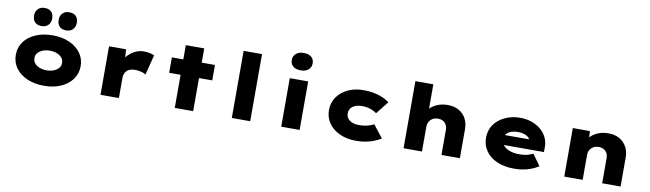

<svg xmlns="http://www.w3.org/2000/svg" viewBox="-43 -1453 7057 2085"><g transform="rotate(10 3485.5 -410.5)"><path d="M460 10Q355 10 273.5 -25.5Q192 -61 147 -124Q102 -187 102 -268Q102 -350 147 -412.5Q192 -475 273.5 -510.5Q355 -546 460 -546Q566 -546 646 -510.5Q726 -475 771.5 -412.5Q817 -350 817 -268Q817 -187 771.5 -124Q726 -61 646 -25.5Q566 10 460 10ZM461 -160Q503 -160 537 -173.5Q571 -187 592 -211.5Q613 -236 612 -268Q613 -301 592 -325.5Q571 -350 537 -363.5Q503 -377 461 -377Q418 -377 382.5 -363.5Q347 -350 327 -325.5Q307 -301 307 -268Q307 -236 327 -211.5Q347 -187 382.5 -173.5Q418 -160 461 -160ZM594 -624Q546 -624 520 -650Q494 -676 494 -723Q494 -768 521 -796Q548 -824 594 -824Q642 -824 668 -798.5Q694 -773 694 -724Q694 -680 667 -652Q640 -624 594 -624ZM323 -624Q275 -624 249 -650Q223 -676 223 -723Q223 -768 250 -796Q277 -824 323 -824Q371 -824 397 -798.5Q423 -773 423 -724Q423 -680 396 -652Q369 -624 323 -624Z M1083 0V-535H1271L1283 -338L1223 -342Q1239 -399 1275 -445.5Q1311 -492 1361 -519Q1411 -546 1467 -546Q1499 -546 1529 -540Q1559 -534 1582 -523L1526 -302Q1509 -315 1474.5 -323.5Q1440 -332 1405 -332Q1374 -332 1351 -323.5Q1328 -315 1313.5 -299.5Q1299 -284 1292.5 -265.5Q1286 -247 1286 -226V0Z M1902 0V-692H2105V0ZM1776 -365V-535H2251V-365Z M2531 0V-740H2734V0Z M3076 0V-535H3279V0ZM3178 -639Q3124 -639 3093.5 -664Q3063 -689 3063 -735Q3063 -777 3094 -804Q3125 -831 3178 -831Q3232 -831 3262.5 -806Q3293 -781 3293 -735Q3293 -693 3262.5 -666Q3232 -639 3178 -639Z M3900 10Q3799 10 3720.5 -26Q3642 -62 3598.5 -125Q3555 -188 3555 -268Q3555 -349 3598 -411.5Q3641 -474 3716.5 -510Q3792 -546 3886 -546Q3974 -546 4047.5 -525Q4121 -504 4176 -463L4065 -323Q4046 -337 4021 -348.5Q3996 -360 3967.5 -366.5Q3939 -373 3907 -373Q3860 -373 3828 -360Q3796 -347 3779 -324Q3762 -301 3762 -269Q3762 -238 3778.5 -214Q3795 -190 3827.5 -177Q3860 -164 3905 -164Q3946 -164 3976 -170Q4006 -176 4028 -184Q4050 -192 4067 -201L4175 -63Q4121 -30 4052.5 -10Q3984 10 3900 10Z M4425 0V-740H4623V-398L4570 -377Q4580 -426 4614.5 -463.5Q4649 -501 4701 -523.5Q4753 -546 4816 -546Q4890 -546 4941.5 -516Q4993 -486 5019.5 -435.5Q5046 -385 5046 -323V0H4843V-275Q4843 -308 4830 -332Q4817 -356 4794.5 -368.5Q4772 -381 4740 -382Q4714 -382 4694 -374Q4674 -366 4659 -351.5Q4644 -337 4636 -317Q4628 -297 4628 -271V0H4527Q4479 0 4453.5 0Q4428 0 4425 0Z M5643 10Q5534 10 5453.5 -26Q5373 -62 5330 -125Q5287 -188 5287 -268Q5287 -331 5312.5 -382.5Q5338 -434 5383.5 -470Q5429 -506 5489 -526Q5549 -546 5615 -546Q5685 -546 5743.5 -525.5Q5802 -505 5845.5 -468Q5889 -431 5912.5 -380Q5936 -329 5934 -268L5933 -224H5413L5390 -332H5772L5753 -301V-319Q5751 -340 5733 -356Q5715 -372 5685.5 -381Q5656 -390 5619 -390Q5579 -390 5545.5 -378.5Q5512 -367 5492 -343.5Q5472 -320 5472 -284Q5472 -248 5495.5 -218.5Q5519 -189 5564.5 -171.5Q5610 -154 5673 -154Q5734 -154 5770 -166Q5806 -178 5824 -187L5912 -64Q5871 -37 5827.5 -21Q5784 -5 5738.5 2.5Q5693 10 5643 10Z M6197 0V-535H6385L6395 -398L6345 -384Q6357 -429 6389 -465.5Q6421 -502 6472.5 -524Q6524 -546 6588 -546Q6661 -546 6712 -516.5Q6763 -487 6790.5 -436Q6818 -385 6818 -320V0H6615V-278Q6615 -309 6602 -332.5Q6589 -356 6566 -369Q6543 -382 6511 -382Q6482 -382 6461.5 -372.5Q6441 -363 6427 -347.5Q6413 -332 6406.5 -314.5Q6400 -297 6400 -280V0H6299Q6251 0 6225.5 0Q6200 0 6197 0Z"/></g></svg>

Font: Lexend Peta Black
Style: Regular
Weight: 900
Version: Version 1.007